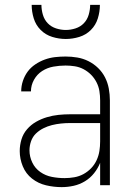

<svg xmlns="http://www.w3.org/2000/svg" viewBox="-20 -760 540 788"><path d="M233 8Q201 8 169 0.5Q137 -7 111.5 -27Q86 -47 73.5 -77.5Q61 -108 61 -140Q61 -164 68 -187.5Q75 -211 91 -229.5Q107 -248 128 -260Q149 -272 172.5 -279Q196 -286 220 -288.5Q244 -291 268 -291H391V-348Q391 -367 388 -386Q385 -405 376 -422.5Q367 -440 353.5 -453.5Q340 -467 323 -476Q306 -485 287 -488Q268 -491 249 -491Q224 -491 199 -486.5Q174 -482 153 -468.5Q132 -455 119.5 -432.5Q107 -410 107 -385H67Q67 -407 74 -428Q81 -449 93.5 -466Q106 -483 124.5 -495.5Q143 -508 163.5 -515.5Q184 -523 205.5 -525.5Q227 -528 249 -528Q273 -528 297 -524Q321 -520 343 -509Q365 -498 382.5 -481Q400 -464 411 -442.5Q422 -421 426.5 -396.5Q431 -372 431 -348V0H391V-92Q382 -69 366 -49Q350 -29 328.5 -16Q307 -3 282.5 2.5Q258 8 233 8ZM245 -29Q265 -29 285 -32.5Q305 -36 322.5 -45.5Q340 -55 354 -69.5Q368 -84 376.5 -102.5Q385 -121 388 -140.5Q391 -160 391 -180V-255H268Q249 -255 230 -253Q211 -251 193 -246.5Q175 -242 158 -233.5Q141 -225 127.5 -212Q114 -199 107.5 -180.5Q101 -162 101 -143Q101 -117 112.5 -93Q124 -69 145.5 -54Q167 -39 193 -34Q219 -29 245 -29ZM250 -600Q222 -600 194.5 -608.5Q167 -617 147 -637Q127 -657 118.5 -684.5Q110 -712 110 -740H150Q150 -720 156 -699.5Q162 -679 176 -664.5Q190 -650 210 -643.5Q230 -637 250 -637Q270 -637 290 -643.5Q310 -650 324 -664.5Q338 -679 344 -699.5Q350 -720 350 -740H390Q390 -712 381.5 -684.5Q373 -657 353 -637Q333 -617 305.5 -608.5Q278 -600 250 -600Z"/></svg>

Font: Iosevka Extralight
Style: Regular
Weight: 200
Monospace: yes
Designer: Belleve Invis
Foundry: Belleve Invis
Version: Version 32.0.1; ttfautohint (v1.8.4)